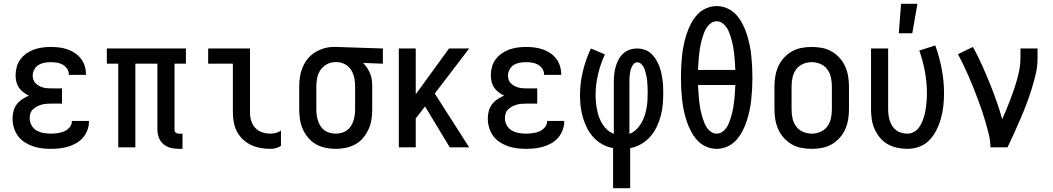

<svg xmlns="http://www.w3.org/2000/svg" viewBox="-20 -775 5540 1010"><path d="M247 8Q223 8 199 5Q175 2 152 -6Q129 -14 108.5 -27.5Q88 -41 74 -60.5Q60 -80 53 -103.5Q46 -127 46 -151Q46 -171 51 -190.5Q56 -210 68 -226Q80 -242 97 -253Q114 -264 132 -272Q117 -279 103 -289.5Q89 -300 79.5 -314Q70 -328 66 -345Q62 -362 62 -379Q62 -401 68 -423Q74 -445 87.5 -463Q101 -481 119.5 -494Q138 -507 159 -514.5Q180 -522 202.5 -525Q225 -528 247 -528Q269 -528 290.5 -525.5Q312 -523 333 -516Q354 -509 372.5 -497Q391 -485 404.5 -468Q418 -451 425 -430Q432 -409 432 -387V-381H342V-384Q342 -400 332.5 -414Q323 -428 309 -435.5Q295 -443 279 -445.5Q263 -448 247 -448Q230 -448 213.5 -445Q197 -442 183 -433.5Q169 -425 160.5 -409.5Q152 -394 152 -378Q152 -367 155.5 -356Q159 -345 167 -337Q175 -329 185 -323.5Q195 -318 205.5 -315Q216 -312 227.5 -311Q239 -310 250 -310H306V-230H250Q237 -230 224 -229Q211 -228 198.5 -224.5Q186 -221 174.5 -215Q163 -209 153.5 -200Q144 -191 140 -178.5Q136 -166 136 -153Q136 -133 146 -115.5Q156 -98 172.5 -88.5Q189 -79 208.5 -75.5Q228 -72 247 -72Q265 -72 283 -74.5Q301 -77 317.5 -84Q334 -91 346 -105Q358 -119 358 -137V-139H448V-135Q448 -112 439.5 -90Q431 -68 416 -50.5Q401 -33 380.5 -21.5Q360 -10 338 -3.5Q316 3 293 5.5Q270 8 247 8Z M940 8H920Q898 8 877 2.5Q856 -3 839.5 -17Q823 -31 815.5 -51.5Q808 -72 808 -94V-440H692V0H602V-440H542V-520H958V-440H898V-94Q898 -89 899 -85Q900 -81 903.5 -78Q907 -75 911 -73.5Q915 -72 920 -72H940Z M1403 8Q1377 8 1351 3.5Q1325 -1 1301.5 -12Q1278 -23 1258.5 -41Q1239 -59 1227 -82Q1215 -105 1210 -131Q1205 -157 1205 -184V-440H1075V-520H1295V-184Q1295 -161 1301.5 -139.5Q1308 -118 1323 -102Q1338 -86 1359.5 -79Q1381 -72 1403 -72Q1418 -72 1432 -76Q1446 -80 1458 -88V-8Q1446 0 1432 4Q1418 8 1403 8Z M1746 8Q1719 8 1692.5 2.5Q1666 -3 1642.5 -16Q1619 -29 1601.5 -50Q1584 -71 1573 -95.5Q1562 -120 1558 -146.5Q1554 -173 1554 -200V-320Q1554 -346 1558 -371.5Q1562 -397 1572 -421Q1582 -445 1598.5 -465.5Q1615 -486 1637 -499.5Q1659 -513 1684 -520.5Q1709 -528 1735 -528H1750L1994 -520V-440L1890 -444Q1902 -432 1911.5 -417.5Q1921 -403 1927.5 -387Q1934 -371 1936 -354Q1938 -337 1938 -320V-200Q1938 -173 1934 -146.5Q1930 -120 1919 -95.5Q1908 -71 1890.5 -50Q1873 -29 1849.5 -16Q1826 -3 1799.5 2.5Q1773 8 1746 8ZM1746 -72Q1761 -72 1776.5 -76Q1792 -80 1804.5 -89Q1817 -98 1825.5 -111Q1834 -124 1839 -139Q1844 -154 1846 -169.5Q1848 -185 1848 -200V-320Q1848 -342 1844 -363.5Q1840 -385 1829 -404Q1818 -423 1799 -434.5Q1780 -446 1758 -448H1743Q1720 -448 1699.5 -437Q1679 -426 1666 -407Q1653 -388 1648.5 -365.5Q1644 -343 1644 -320V-200Q1644 -185 1646 -169.5Q1648 -154 1653 -139Q1658 -124 1666.5 -111Q1675 -98 1687.5 -89Q1700 -80 1715.5 -76Q1731 -72 1746 -72Z M2346 0 2216 -215 2167 -152V0H2078V-520H2167V-279L2342 -520H2448L2267 -283L2448 0Z M2747 8Q2723 8 2699 5Q2675 2 2652 -6Q2629 -14 2608.5 -27.5Q2588 -41 2574 -60.5Q2560 -80 2553 -103.5Q2546 -127 2546 -151Q2546 -171 2551 -190.5Q2556 -210 2568 -226Q2580 -242 2597 -253Q2614 -264 2632 -272Q2617 -279 2603 -289.5Q2589 -300 2579.5 -314Q2570 -328 2566 -345Q2562 -362 2562 -379Q2562 -401 2568 -423Q2574 -445 2587.5 -463Q2601 -481 2619.5 -494Q2638 -507 2659 -514.5Q2680 -522 2702.5 -525Q2725 -528 2747 -528Q2769 -528 2790.5 -525.5Q2812 -523 2833 -516Q2854 -509 2872.5 -497Q2891 -485 2904.5 -468Q2918 -451 2925 -430Q2932 -409 2932 -387V-381H2842V-384Q2842 -400 2832.5 -414Q2823 -428 2809 -435.5Q2795 -443 2779 -445.5Q2763 -448 2747 -448Q2730 -448 2713.5 -445Q2697 -442 2683 -433.5Q2669 -425 2660.5 -409.5Q2652 -394 2652 -378Q2652 -367 2655.5 -356Q2659 -345 2667 -337Q2675 -329 2685 -323.5Q2695 -318 2705.5 -315Q2716 -312 2727.5 -311Q2739 -310 2750 -310H2806V-230H2750Q2737 -230 2724 -229Q2711 -228 2698.5 -224.5Q2686 -221 2674.5 -215Q2663 -209 2653.5 -200Q2644 -191 2640 -178.5Q2636 -166 2636 -153Q2636 -133 2646 -115.5Q2656 -98 2672.5 -88.5Q2689 -79 2708.5 -75.5Q2728 -72 2747 -72Q2765 -72 2783 -74.5Q2801 -77 2817.5 -84Q2834 -91 2846 -105Q2858 -119 2858 -137V-139H2948V-135Q2948 -112 2939.5 -90Q2931 -68 2916 -50.5Q2901 -33 2880.5 -21.5Q2860 -10 2838 -3.5Q2816 3 2793 5.5Q2770 8 2747 8Z M3205 215V4Q3176 -1 3149.5 -15.5Q3123 -30 3102.5 -52Q3082 -74 3068.5 -100.5Q3055 -127 3046.5 -156Q3038 -185 3034.5 -214.5Q3031 -244 3031 -274Q3031 -337 3046 -399.5Q3061 -462 3088 -520L3162 -489Q3139 -439 3126 -384.5Q3113 -330 3113 -274Q3113 -254 3115 -234.5Q3117 -215 3121 -195.5Q3125 -176 3132 -157Q3139 -138 3149.5 -121.5Q3160 -105 3175 -91.5Q3190 -78 3209 -71V-343Q3209 -363 3211 -383.5Q3213 -404 3218.5 -423.5Q3224 -443 3233.5 -461Q3243 -479 3258 -493Q3273 -507 3292.5 -513.5Q3312 -520 3333 -520Q3351 -520 3369.5 -514Q3388 -508 3402 -496Q3416 -484 3426.5 -468.5Q3437 -453 3444.5 -435.5Q3452 -418 3456.5 -400Q3461 -382 3464 -363.5Q3467 -345 3468 -326.5Q3469 -308 3469 -289Q3469 -258 3466.5 -227Q3464 -196 3456 -166Q3448 -136 3434.5 -107.5Q3421 -79 3400.5 -56Q3380 -33 3352.5 -17Q3325 -1 3295 4V215ZM3291 -71Q3311 -78 3326.5 -93Q3342 -108 3353 -126.5Q3364 -145 3370.5 -165Q3377 -185 3381 -206Q3385 -227 3386 -248Q3387 -269 3387 -291Q3387 -302 3386.5 -313Q3386 -324 3385.5 -335Q3385 -346 3383.5 -357Q3382 -368 3379.5 -379Q3377 -390 3374 -401Q3371 -412 3366 -421.5Q3361 -431 3352.5 -439Q3344 -447 3333 -447Q3322 -447 3314.5 -439.5Q3307 -432 3303 -423Q3299 -414 3296.5 -404Q3294 -394 3293 -384Q3292 -374 3291.5 -363.5Q3291 -353 3291 -343Z M3750 8Q3721 8 3694 -4Q3667 -16 3647.5 -37.5Q3628 -59 3614.5 -85Q3601 -111 3592 -138.5Q3583 -166 3577 -194.5Q3571 -223 3568 -252Q3565 -281 3563.5 -309.5Q3562 -338 3562 -368Q3562 -397 3563.5 -425.5Q3565 -454 3568 -483Q3571 -512 3577 -540.5Q3583 -569 3592 -596.5Q3601 -624 3614.5 -650Q3628 -676 3647.5 -697.5Q3667 -719 3694 -731Q3721 -743 3750 -743Q3779 -743 3806 -731Q3833 -719 3852.5 -697.5Q3872 -676 3885.5 -650Q3899 -624 3908 -596.5Q3917 -569 3923 -540.5Q3929 -512 3932 -483Q3935 -454 3936.5 -425.5Q3938 -397 3938 -368Q3938 -338 3936.5 -309.5Q3935 -281 3932 -252Q3929 -223 3923 -194.5Q3917 -166 3908 -138.5Q3899 -111 3885.5 -85Q3872 -59 3852.5 -37.5Q3833 -16 3806 -4Q3779 8 3750 8ZM3848 -407Q3847 -422 3846.5 -437Q3846 -452 3844.5 -466.5Q3843 -481 3841.5 -495.5Q3840 -510 3837.5 -524.5Q3835 -539 3831.5 -553.5Q3828 -568 3823.5 -582Q3819 -596 3813.5 -609.5Q3808 -623 3799 -635Q3790 -647 3777.5 -655Q3765 -663 3750 -663Q3735 -663 3722.5 -655Q3710 -647 3701 -635Q3692 -623 3686.5 -609.5Q3681 -596 3676.5 -582Q3672 -568 3668.5 -553.5Q3665 -539 3662.5 -524.5Q3660 -510 3658.5 -495.5Q3657 -481 3655.5 -466.5Q3654 -452 3653.5 -437Q3653 -422 3652 -407ZM3750 -72Q3765 -72 3777.5 -80Q3790 -88 3799 -100Q3808 -112 3813.5 -125.5Q3819 -139 3823.5 -153Q3828 -167 3831.5 -181.5Q3835 -196 3837.5 -210.5Q3840 -225 3841.5 -239.5Q3843 -254 3844.5 -268.5Q3846 -283 3846.5 -298Q3847 -313 3848 -328H3652Q3653 -313 3653.5 -298Q3654 -283 3655.5 -268.5Q3657 -254 3658.5 -239.5Q3660 -225 3662.5 -210.5Q3665 -196 3668.5 -181.5Q3672 -167 3676.5 -153Q3681 -139 3686.5 -125.5Q3692 -112 3701 -100Q3710 -88 3722.5 -80Q3735 -72 3750 -72Z M4250 8Q4223 8 4196 3Q4169 -2 4145.5 -15.5Q4122 -29 4103.5 -49.5Q4085 -70 4074 -94.5Q4063 -119 4058.5 -146Q4054 -173 4054 -200V-320Q4054 -347 4058.5 -374Q4063 -401 4074 -425.5Q4085 -450 4103.5 -470.5Q4122 -491 4145.5 -504.5Q4169 -518 4196 -523Q4223 -528 4250 -528Q4277 -528 4304 -523Q4331 -518 4354.5 -504.5Q4378 -491 4396.5 -470.5Q4415 -450 4426 -425.5Q4437 -401 4441.5 -374Q4446 -347 4446 -320V-200Q4446 -173 4441.5 -146Q4437 -119 4426 -94.5Q4415 -70 4396.5 -49.5Q4378 -29 4354.5 -15.5Q4331 -2 4304 3Q4277 8 4250 8ZM4250 -72Q4274 -72 4296 -81.5Q4318 -91 4332 -110Q4346 -129 4351 -152.5Q4356 -176 4356 -200V-320Q4356 -344 4351 -367.5Q4346 -391 4332 -410Q4318 -429 4296 -438.5Q4274 -448 4250 -448Q4226 -448 4204 -438.5Q4182 -429 4168 -410Q4154 -391 4149 -367.5Q4144 -344 4144 -320V-200Q4144 -176 4149 -152.5Q4154 -129 4168 -110Q4182 -91 4204 -81.5Q4226 -72 4250 -72Z M4754 8Q4727 8 4700.5 2.5Q4674 -3 4650.5 -16Q4627 -29 4609.5 -50Q4592 -71 4581 -95.5Q4570 -120 4566 -146.5Q4562 -173 4562 -200V-520H4652V-200Q4652 -185 4654 -169.5Q4656 -154 4661 -139Q4666 -124 4674.5 -111Q4683 -98 4695.5 -89Q4708 -80 4723.5 -76Q4739 -72 4754 -72Q4770 -72 4785 -79.5Q4800 -87 4810 -99Q4820 -111 4827 -126Q4834 -141 4839 -156Q4844 -171 4847 -187Q4850 -203 4852 -219Q4854 -235 4855 -251Q4856 -267 4856 -283Q4856 -341 4845.5 -398Q4835 -455 4816 -509L4900 -536Q4922 -475 4934 -411.5Q4946 -348 4946 -284Q4946 -251 4942.5 -218.5Q4939 -186 4930.5 -154.5Q4922 -123 4907.5 -93.5Q4893 -64 4871 -40Q4849 -16 4818 -4Q4787 8 4754 8ZM4708 -600 4720 -755H4806L4779 -600Z M5190 0Q5190 -33 5182.5 -64.5Q5175 -96 5166 -127.5Q5157 -159 5146.5 -190Q5136 -221 5124.5 -251.5Q5113 -282 5101 -312.5Q5089 -343 5076 -372.5Q5063 -402 5049 -431.5Q5035 -461 5019 -490L5098 -528Q5123 -483 5144 -436.5Q5165 -390 5184.5 -342Q5204 -294 5221 -246Q5238 -198 5252 -148Q5264 -174 5274.5 -200Q5285 -226 5295 -252Q5305 -278 5314 -304.5Q5323 -331 5330.5 -358Q5338 -385 5343 -412.5Q5348 -440 5348 -468V-520H5438V-468Q5438 -427 5428.5 -386Q5419 -345 5406.5 -305.5Q5394 -266 5379.5 -227.5Q5365 -189 5348.5 -151Q5332 -113 5315 -75Q5298 -37 5280 0Z"/></svg>

Font: Iosevka Fixed Medium
Style: Regular
Weight: 500
Monospace: yes
Designer: Belleve Invis
Foundry: Belleve Invis
Version: Version 32.3.0